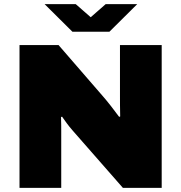

<svg xmlns="http://www.w3.org/2000/svg" viewBox="-20 -905 873 925"><path d="M195 -885 329 -752H507L641 -885H489L417 -822L345 -885ZM74 0H275V-275C275 -287 275 -315 274 -341L279 -343C293 -323 308 -301 331 -275L572 0H759V-688H558V-441C558 -422 558 -381 559 -344L554 -342C537 -366 494 -421 476 -441L262 -688H74Z"/></svg>

Font: Archivo Black
Style: Regular
Weight: 900
Designer: Hector Gatti
Foundry: Omnibus-Type
Version: Version 2.001